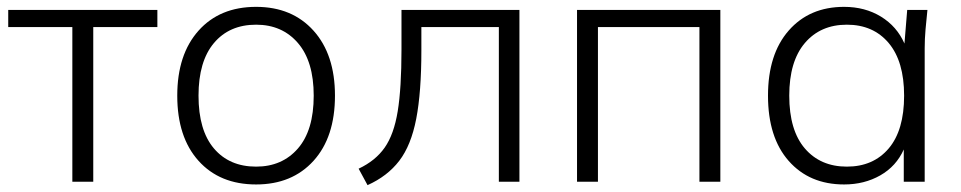

<svg xmlns="http://www.w3.org/2000/svg" viewBox="-20 -530 2804 560"><path d="M191 0V-451H4V-501H439V-451H252V0Z M727 8Q621 8 559 -61Q497 -130 497 -251Q497 -371 559 -440.5Q621 -510 727 -510Q832 -510 894.5 -440.5Q957 -371 957 -251Q957 -130 894.5 -61Q832 8 727 8ZM727 -44Q803 -44 849 -97Q895 -150 895 -251Q895 -351 849 -404.5Q803 -458 727 -458Q649 -458 604 -404.5Q559 -351 559 -251Q559 -150 604 -97Q649 -44 727 -44Z M1052 10 1026 -38Q1075 -61 1102 -99.5Q1129 -138 1140 -205.5Q1151 -273 1151 -385V-501H1495V0H1435V-451H1209V-383Q1209 -261 1194 -183.5Q1179 -106 1144.5 -61Q1110 -16 1052 10Z M1663 0V-501H2081V0H2020V-451H1724V0Z M2442 8Q2341 8 2280.5 -60.5Q2220 -129 2220 -251Q2220 -372 2280.5 -441Q2341 -510 2442 -510Q2503 -510 2549.5 -481.5Q2596 -453 2618 -403L2626 -501H2685Q2682 -473 2679.5 -444.5Q2677 -416 2677 -389V0H2616V-94Q2594 -45 2547.5 -18.5Q2501 8 2442 8ZM2450 -44Q2527 -44 2572 -97Q2617 -150 2617 -251Q2617 -351 2572 -404.5Q2527 -458 2450 -458Q2373 -458 2327.5 -404.5Q2282 -351 2282 -251Q2282 -150 2327.5 -97Q2373 -44 2450 -44Z"/></svg>

Font: Mulish Light
Style: Regular
Weight: 300
Designer: Vernon Adams
Foundry: Vernon Adams
Version: Version 3.603; ttfautohint (v1.8.3)